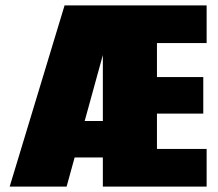

<svg xmlns="http://www.w3.org/2000/svg" viewBox="-20 -695 812 715"><path d="M16 0H228L390 -588V-675H220.5ZM170 -108.5H417.5V-244.5H205ZM363 0H749.5V-140.5H564.5V-272H737V-408H564.5V-534.5H749.5V-675H363Z"/></svg>

Font: Anybody Condensed Black
Style: Regular
Weight: 900
Width: 3
Designer: Tyler Finck
Foundry: Etcetera Type Company
Version: Version 1.113;gftools[0.9.25]